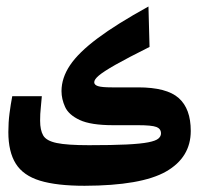

<svg xmlns="http://www.w3.org/2000/svg" viewBox="-20 -581 626 605"><path d="M246.6 4.4Q158.7 4.4 106 -11.7Q53.2 -27.8 29.8 -65.2Q6.3 -102.5 6.3 -165Q6.3 -195.3 10 -223.9Q13.7 -252.4 18.6 -277.8H111.8Q110.4 -257.3 108.4 -240.2Q106.4 -223.1 106.4 -200.7Q106.4 -170.9 116.2 -154.1Q126 -137.2 158.7 -130.4Q191.4 -123.5 260.3 -123.5Q333.5 -123.5 378.7 -125.7Q423.8 -127.9 447.3 -132.6Q470.7 -137.2 479 -144.3Q487.3 -151.4 487.3 -160.6Q487.3 -175.3 472.7 -180.9Q458 -186.5 415 -186.5H336.9Q266.1 -186.5 231.2 -202.9Q196.3 -219.2 185.1 -244.1Q173.8 -269 173.8 -293.9Q173.8 -335.4 200.7 -375.5Q227.5 -415.5 287.6 -460.4Q347.7 -505.4 447.8 -560.5L451.2 -433.1Q381.8 -398.4 344 -377Q306.2 -355.5 291.5 -343Q276.9 -330.6 276.9 -321.8Q276.9 -313.5 288.8 -309.6Q300.8 -305.7 332.5 -305.7H415Q505.4 -305.7 543.2 -272Q581.1 -238.3 581.1 -168.5Q581.1 -85 503.2 -40.5Q425.3 3.9 246.6 4.4Z"/></svg>

Font: Cascadia Code SemiBold
Style: Regular
Weight: 600
Monospace: yes
Designer: Aaron Bell
Foundry: Saja Typeworks
Version: Version 2404.023; ttfautohint (v1.8.4)